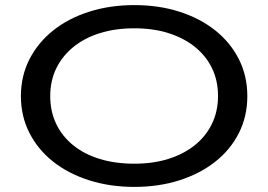

<svg xmlns="http://www.w3.org/2000/svg" viewBox="-20 -720 1052 753"><path d="M507 13Q411 13 329.5 -13Q248 -39 188.5 -86Q129 -133 95.5 -198.5Q62 -264 62 -343Q62 -422 95.5 -487.5Q129 -553 188.5 -600.5Q248 -648 329.5 -674Q411 -700 507 -700Q603 -700 684 -674Q765 -648 824.5 -600.5Q884 -553 917 -487.5Q950 -422 950 -343Q950 -264 917 -198.5Q884 -133 824.5 -86Q765 -39 684 -13Q603 13 507 13ZM507 -78Q581 -78 641 -97Q701 -116 744.5 -151Q788 -186 811.5 -235Q835 -284 835 -343Q835 -404 811.5 -452.5Q788 -501 744.5 -536Q701 -571 641 -590Q581 -609 507 -609Q432 -609 371.5 -590Q311 -571 267.5 -535.5Q224 -500 200.5 -451.5Q177 -403 177 -343Q177 -283 200.5 -234Q224 -185 267.5 -150Q311 -115 371.5 -96.5Q432 -78 507 -78Z"/></svg>

Font: BioRhyme SemiExpanded
Style: Regular
Weight: 400
Width: 6
Designer: Aoife Mooney
Foundry: Aoife Mooney Type
Version: Version 1.600;gftools[0.9.33]